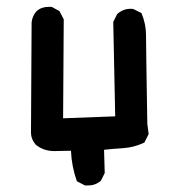

<svg xmlns="http://www.w3.org/2000/svg" viewBox="-20 -453 540 572"><path d="M191.4 -3.9 141.6 -2.9Q110.4 -2.9 86.9 -21.5Q73.2 -37.1 72.3 -55.7L74.2 -386.7Q76.2 -405.3 88.9 -419.9Q103.5 -432.6 125 -432.6Q127.9 -432.6 133.8 -432.6L157.2 -419.9L169.9 -395.5L168 -100.6L323.2 -106.4L317.4 -387.7L329.1 -411.1Q346.7 -426.8 368.2 -426.8Q376 -426.8 377.9 -425.8L401.4 -414.1Q415 -381.8 415 -348.6Q415 -315.4 418.9 -84L422.9 -53.7L410.2 -28.3Q378.9 -13.7 348.1 -11.7Q317.4 -9.8 290 -6.8L292 62.5L280.3 85.9Q263.7 99.6 242.2 99.6Q239.3 99.6 233.4 99.6L209 86.9Q193.4 43 191.4 -3.9Z"/></svg>

Font: JasonHandwriting2
Style: SemiBold
Weight: 600
Version: Version 1.04.7